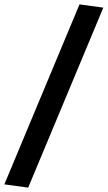

<svg xmlns="http://www.w3.org/2000/svg" viewBox="-81 -784 493 879"><path d="M48 75 -61 60 283 -764 392 -749Z"/></svg>

Font: Nunito Sans 7pt Condensed ExtraBold
Style: Italic
Weight: 800
Width: 3
Italic angle: -9°
Designer: Vernon Adams
Foundry: Vernon Adams
Version: Version 3.101;gftools[0.9.27]